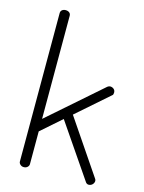

<svg xmlns="http://www.w3.org/2000/svg" viewBox="-116 -835 677 905"><g transform="rotate(15 222.5 -382.5)"><path d="M90 0Q80 0 73 -6.5Q66 -13 66 -21V-745Q66 -755 73 -760.5Q80 -766 90 -766Q101 -766 108 -760.5Q115 -755 115 -745V-242L373 -468Q380 -473 386 -473Q392 -473 397.5 -470.5Q403 -468 407 -463Q411 -458 411 -450Q411 -446 410 -441.5Q409 -437 404 -434L250 -299L429 -35Q433 -30 433 -24Q433 -18 429.5 -12Q426 -6 420 -2.5Q414 1 407 1Q397 1 391 -9L214 -268L115 -181V-21Q115 -13 108 -6.5Q101 0 90 0Z"/></g></svg>

Font: Dosis ExtraLight Light
Style: Regular
Weight: 300
Version: Version 3.001; ttfautohint (v1.8.2)